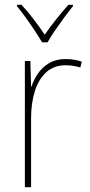

<svg xmlns="http://www.w3.org/2000/svg" viewBox="-20 -783 376 803"><path d="M254 -536Q292 -536 322 -525L316 -501Q301 -505 286.5 -507.5Q272 -510 254 -510Q205 -510 173 -480.5Q141 -451 125.5 -401Q110 -351 110 -290V0H84V-528H107L110 -421H112Q121 -450 139 -476Q157 -502 185.5 -519Q214 -536 254 -536ZM156 -606Q143 -628 124.5 -656Q106 -684 86.5 -711Q67 -738 51 -757V-763H70Q95 -736 121 -702Q147 -668 167 -638Q211 -701 266 -763H285V-757Q268 -736 248 -709Q228 -682 209.5 -655Q191 -628 179 -606Z"/></svg>

Font: Noto Sans Bengali SemiCondensed Thin
Style: Regular
Weight: 100
Width: 4
Designer: Joana Ranito - Universal Thirst; Jelle Bosma - Monotype Design Team
Foundry: Universal Thirst ehf.
Version: Version 3.000; ttfautohint (v1.8.4.7-5d5b)